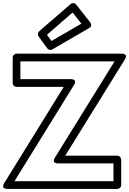

<svg xmlns="http://www.w3.org/2000/svg" viewBox="-33 -1197 834 1242"><path d="M270.7 -972.1 436.6 -1116 493.5 -1044.1 300 -931.9ZM220.6 -994.9C211.2 -986.7 209.1 -971.8 216.8 -961.3L272.8 -884.3C279.7 -874.8 294.2 -870.8 305.5 -877.4L543.5 -1015.4C563.4 -1026.9 556.7 -1044.8 550.6 -1052.5L459.6 -1167.5C449.9 -1179.8 433.5 -1179.5 423.6 -1170.9ZM708.1 -800 322.7 -178.2C322.7 -178.2 296.1 -140 344 -140H701V-25H60.8L445.3 -646.9C445.3 -646.9 471.9 -685 424 -685H99V-800ZM774.3 -811.8C799.5 -852.5 753 -850 753 -850H74C63.3 -850 49 -840.1 49 -825V-660C49 -649.3 58.9 -635 74 -635H379.2L-5.3 -13.1C-30.4 27.6 16 25 16 25H726C736.7 25 751 15.1 751 0V-165C751 -175.7 741.1 -190 726 -190H388.9Z"/></svg>

Font: Hussar Techniczny
Style: Bold 
Weight: 700
Foundry: Cannot Into Space Fonts
Version: Version 0.77